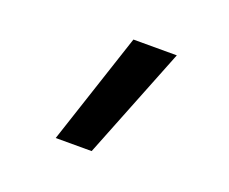

<svg xmlns="http://www.w3.org/2000/svg" viewBox="-67 -253 634 532"><g transform="rotate(20 250.0 13.0)"><path d="M137 178 246 -152H374L243 178Z"/></g></svg>

Font: Iosevka Aile Semibold
Style: Regular
Weight: 600
Designer: Belleve Invis
Foundry: Belleve Invis
Version: Version 31.1.0; ttfautohint (v1.8.4)